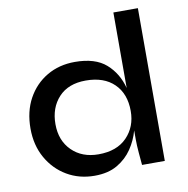

<svg xmlns="http://www.w3.org/2000/svg" viewBox="-80 -775 845 864"><g transform="rotate(-10 343.0 -343.5)"><path d="M284 11Q214 11 158 -22Q102 -55 69 -113.5Q36 -172 36 -248Q36 -326 68 -384.5Q100 -443 156 -476Q212 -509 284 -509Q377 -509 426.5 -465.5Q476 -422 494 -353V-698H606V0H502Q500 -22 497 -56.5Q494 -91 494 -118V-159Q482 -115 456 -76.5Q430 -38 388 -13.5Q346 11 284 11ZM318 -81Q402 -81 448 -128.5Q494 -176 494 -248Q494 -327 447.5 -372.5Q401 -418 318 -418Q238 -418 194 -370.5Q150 -323 150 -248Q150 -173 196.5 -127Q243 -81 318 -81Z"/></g></svg>

Font: Syne SemiBold
Style: Regular
Weight: 600
Designer: Lucas Descroix
Foundry: Bonjour Monde
Version: Version 2.200; ttfautohint (v1.8.4)